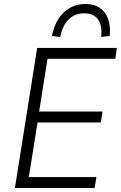

<svg xmlns="http://www.w3.org/2000/svg" viewBox="-20 -946 608 966"><path d="M55 0 167 -705H568L560 -650H219L177 -385H496L487 -330H169L125 -55H465L456 0ZM283 -760 241 -765Q257 -843 302 -884.5Q347 -926 410 -926Q453 -926 481.5 -907Q510 -888 523.5 -852Q537 -816 532 -765L489 -760Q495 -818 473 -848.5Q451 -879 403 -879Q357 -879 326 -849Q295 -819 283 -760Z"/></svg>

Font: Nunito Sans 10pt SemiCondensed Light
Style: Italic
Weight: 300
Width: 4
Italic angle: -9°
Designer: Vernon Adams
Foundry: Vernon Adams
Version: Version 3.101;gftools[0.9.27]